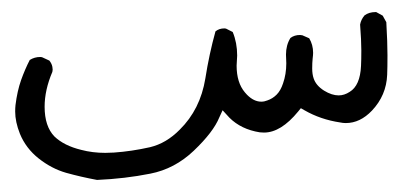

<svg xmlns="http://www.w3.org/2000/svg" viewBox="-20 -32 656 315"><path d="M368.2 75.7 369.1 59.1Q369.1 38.1 361.8 20.5L351.1 15.1Q349.6 14.6 348.1 14.6Q339.4 14.6 333.5 19.5Q323.2 56.6 316.9 96.7Q308.6 147.5 274.9 180.7Q252.9 203.1 226.1 209.5Q195.8 216.3 167 218.3Q159.7 218.8 152.8 218.8Q131.8 218.8 113.3 213.9Q85 207 69.3 191.9Q53.2 175.3 53.2 143.1Q53.2 115.7 65.9 85.9Q66.4 84 66.4 82.3Q66.4 80.6 65.9 77.6Q64.9 72.3 61 67.4L49.3 62Q47.9 61.5 45.9 61.5Q36.6 61.5 28.8 66.4Q21 81.5 14.6 99.4Q8.3 117.2 5.4 140.6Q4.9 145.5 4.9 150.9Q4.9 168 12.7 187.5Q22.5 211.4 43.5 228Q64.5 244.6 88.4 251.5Q112.8 258.3 139.2 263.2Q185.1 261.2 226.6 252.9Q266.6 245.1 297.9 215.3Q330.1 184.6 339.8 160.6L345.2 148.9Q355 159.7 356.4 161.1Q375.5 180.2 406.2 185.1Q409.7 185.5 413.1 185.5Q440.9 185.5 469.2 150.9L473.6 145.5L479.5 148.9Q505.9 164.1 538.1 168.9Q542.5 169.9 547.4 169.9Q570.8 169.9 590.3 149.4Q613.8 124.5 615.2 90.8Q615.7 79.1 615.7 58.6Q615.7 38.1 613.8 4.4L607.9 -6.3L597.2 -12.2Q596.7 -12.2 596.2 -12.2Q585.4 -12.2 578.1 -6.8Q572.3 0 570.8 8.3Q572.8 34.7 572.8 50.5Q572.8 66.4 572.3 76.2Q570.8 108.4 553.7 118.7Q544.9 124.5 535.6 124.5Q524.4 124.5 511.7 116.7Q498.5 108.4 494.6 96.7Q492.2 89.8 492.2 80.3Q492.2 70.8 492.9 64.5Q493.7 58.1 493.7 54.7Q493.7 41.5 487.3 30.8L476.1 25.9Q474.1 25.4 472.2 25.4Q462.9 25.4 456.5 30.3Q449.2 42 449.2 57.6L449.7 71.8Q449.7 89.8 444.3 105Q440.4 116.7 433.8 123.3Q427.2 129.9 418.5 132.8Q413.6 134.8 408.7 134.8Q396.5 134.8 385.3 123.5L381.8 119.6Q368.2 103.5 368.2 75.7Z"/></svg>

Font: NaikaiFont
Style: Light
Weight: 300
Version: Version 1.89